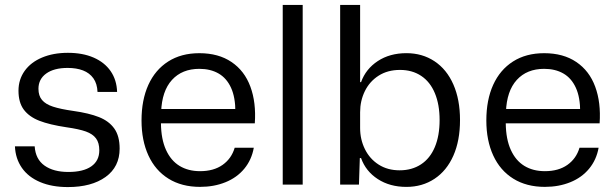

<svg xmlns="http://www.w3.org/2000/svg" viewBox="-20 -749 2492 779"><path d="M40.6 -155.3H120.7Q124.1 -103.1 160.6 -77.2Q197 -51.3 257.4 -51.3Q318 -51.3 350.4 -74Q382.9 -96.7 382.9 -139.1Q382.9 -169.6 369.6 -187.4Q356.4 -205.3 328.6 -215.4Q300.9 -225.4 249.9 -232.6Q181 -242.9 139.4 -259.1Q97.9 -275.4 76.4 -304.4Q55 -333.4 55 -381Q55 -426.4 80.1 -461.5Q105.3 -496.6 150.8 -515.6Q196.3 -534.7 255.4 -534.7Q315.3 -534.7 359.8 -515.4Q404.3 -496 428.9 -460.4Q453.6 -424.7 455.1 -375.9H375.7Q374.3 -409.6 358.9 -431.3Q343.4 -453 316.9 -463.2Q290.4 -473.4 254.4 -473.4Q198.9 -473.4 167.4 -450.6Q136 -427.9 136 -388.7Q136 -360.4 150.5 -343.3Q165 -326.1 195 -316.3Q225 -306.4 277 -299Q341.1 -290 381.6 -273.9Q422.1 -257.9 443.8 -227.4Q465.4 -197 465.4 -146.1Q465.4 -72 408.4 -31Q351.3 10 255.3 10Q190.3 10 142.5 -10.4Q94.7 -30.7 68.7 -68.1Q42.7 -105.6 40.6 -155.3Z M554.2 -260.3Q554.2 -343.3 581.9 -404.6Q609.7 -465.8 662.4 -499.5Q715.2 -533.2 788.8 -533.2Q866.5 -533.2 919.3 -497.4Q972.2 -461.7 995.9 -397.3Q1019.7 -332.8 1013.8 -248.7H633Q633.7 -184.5 653.5 -140.9Q673.3 -97.3 708.5 -75.9Q743.7 -54.5 791.7 -54.5Q847 -54.5 883.1 -80Q919.2 -105.5 932.2 -149.5H1009.7Q1001 -100.5 971.1 -64.4Q941.2 -28.3 894.7 -9.6Q848.3 9.2 791.7 9.2Q717 9.2 663.6 -24.1Q610.2 -57.3 582.2 -118.2Q554.2 -179 554.2 -260.3ZM625.3 -306.8H943.7L935 -293.5Q935.3 -353.8 917.4 -392.9Q899.5 -432 866.8 -450.8Q834 -469.7 788.8 -469.7Q718.8 -469.7 677.8 -424.8Q636.8 -379.8 633.8 -295Z M1127.1 -729H1208.1V0H1127.1Z M1444.9 -107.6H1439.9L1436.4 0H1360.1V-729H1441.1V-415.7H1444.9Q1464.1 -469.3 1512.9 -501.3Q1561.7 -533.3 1628.9 -533.3Q1693.4 -533.3 1742.9 -500.5Q1792.4 -467.7 1819.4 -406.4Q1846.4 -345 1846.4 -262Q1846.4 -178.3 1819.4 -117.3Q1792.4 -56.3 1742.9 -23.5Q1693.4 9.3 1628.9 9.3Q1561.7 9.3 1512.9 -22.4Q1464.1 -54 1444.9 -107.6ZM1763.6 -262Q1763.6 -324.9 1744.4 -370.9Q1725.3 -416.9 1688.9 -441.1Q1652.6 -465.3 1602.9 -465.3Q1552.6 -465.3 1516.1 -441.9Q1479.7 -418.6 1460.4 -379.4Q1441.1 -340.1 1441.1 -293.6V-229.7Q1441.1 -183.1 1460.6 -143.8Q1480 -104.4 1516.3 -81.2Q1552.6 -58 1601.4 -58Q1651.4 -58 1688.2 -82.2Q1725 -106.4 1744.3 -152.4Q1763.6 -198.4 1763.6 -262Z M1953.2 -260.3Q1953.2 -343.3 1980.9 -404.6Q2008.7 -465.8 2061.4 -499.5Q2114.2 -533.2 2187.8 -533.2Q2265.5 -533.2 2318.3 -497.4Q2371.2 -461.7 2394.9 -397.3Q2418.7 -332.8 2412.8 -248.7H2032Q2032.7 -184.5 2052.5 -140.9Q2072.3 -97.3 2107.5 -75.9Q2142.7 -54.5 2190.7 -54.5Q2246 -54.5 2282.1 -80Q2318.2 -105.5 2331.2 -149.5H2408.7Q2400 -100.5 2370.1 -64.4Q2340.2 -28.3 2293.7 -9.6Q2247.3 9.2 2190.7 9.2Q2116 9.2 2062.6 -24.1Q2009.2 -57.3 1981.2 -118.2Q1953.2 -179 1953.2 -260.3ZM2024.3 -306.8H2342.7L2334 -293.5Q2334.3 -353.8 2316.4 -392.9Q2298.5 -432 2265.8 -450.8Q2233 -469.7 2187.8 -469.7Q2117.8 -469.7 2076.8 -424.8Q2035.8 -379.8 2032.8 -295Z"/></svg>

Font: Mona Sans VF XLt
Style: Regular
Weight: 200
Designer: Deni Anggara
Foundry: GitHub
Version: Version 2.000;Glyphs 3.2.3 (3260)